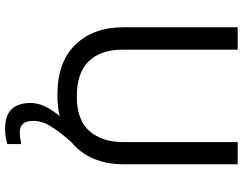

<svg xmlns="http://www.w3.org/2000/svg" viewBox="-122 -632 974 771"><g transform="rotate(90 365.5 -247.0)"><path d="M466 107Q466 136 478 148.5Q490 161 511 161Q528 161 539.5 158.5Q551 156 559 155V211Q545 215 531 217.5Q517 220 497 220Q444 220 419 194Q394 168 394 117Q394 86 410 55.5Q426 25 447 1Q408 10 362 10Q229 10 159.5 -62.5Q90 -135 90 -254V-714H180V-251Q180 -164 226.5 -116Q273 -68 367 -68Q464 -68 507.5 -119.5Q551 -171 551 -252V-714H640V-252Q640 -189 618 -136Q596 -83 552 -47Q508 3 487 37.5Q466 72 466 107Z"/></g></svg>

Font: Noto Sans Coptic
Style: Regular
Weight: 400
Designer: Monotype Design Team, Denis Moyogo Jacquerye
Foundry: Monotype Imaging Inc.
Version: Version 2.002; ttfautohint (v1.8.4.7-5d5b)